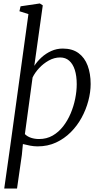

<svg xmlns="http://www.w3.org/2000/svg" viewBox="-20 -837 580 1111"><path d="M4.5 254 40.5 -0.5 144.5 -755.5 92.5 -772 99 -800.5 210.5 -817 227.5 -806 178.5 -456Q195.5 -482 220.2 -504.8Q245 -527.5 276.5 -541.8Q308 -556 343 -556Q398.5 -556 434.2 -529.8Q470 -503.5 487.2 -457.2Q504.5 -411 504.5 -351Q504.5 -304 491.2 -253.8Q478 -203.5 452.5 -156.5Q427 -109.5 389.5 -72Q352 -34.5 304 -12.2Q256 10 197.5 10Q176.5 10 154.2 5.8Q132 1.5 112.5 -3.5L106.5 59L78.5 254ZM206 -32.5Q250 -32.5 284.8 -52.5Q319.5 -72.5 345.5 -106Q371.5 -139.5 389 -181Q406.5 -222.5 415.2 -266.2Q424 -310 424 -349.5Q424 -398 412.8 -432.8Q401.5 -467.5 380.2 -486Q359 -504.5 328 -504.5Q294 -504.5 262.2 -486.8Q230.5 -469 206 -442.5Q181.5 -416 168.5 -388.5L124 -61Q138.5 -46.5 160 -39.5Q181.5 -32.5 206 -32.5Z"/></svg>

Font: Merriweather 48pt Light
Style: Italic
Weight: 300
Italic angle: -7.8°
Version: Version 2.101